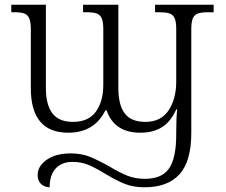

<svg xmlns="http://www.w3.org/2000/svg" viewBox="-20 -556 960 816"><path d="M140 188Q140 150 178.5 123Q217 96 281 96Q326 96 361 110Q396 124 444 151Q489 178 522 191Q555 204 596 204Q668 204 698.5 160Q729 116 729 15V2Q729 -54 733 -91H729Q706 -39 668.5 -15.5Q631 8 576 8Q466 8 433 -87H428Q381 8 270 8Q111 8 111 -181V-431Q111 -463 104 -478.5Q97 -494 82.5 -499Q68 -504 40 -504H28V-536H175V-182Q175 -111 202.5 -74.5Q230 -38 290 -38Q356 -38 387.5 -81.5Q419 -125 419 -196V-431Q419 -464 412 -479Q405 -494 390 -499Q375 -504 346 -504H333V-536H483V-182Q483 -110 510 -74Q537 -38 598 -38Q664 -38 696.5 -87Q729 -136 729 -210V-434Q729 -465 721.5 -480Q714 -495 698.5 -499.5Q683 -504 654 -504H639V-536H888V-504H866Q837 -504 822 -499Q807 -494 800 -479Q793 -464 793 -431V9Q793 129 743 184.5Q693 240 594 240Q547 240 510.5 225.5Q474 211 428 183Q385 157 355 144.5Q325 132 288 132Q243 132 217 159.5Q191 187 191 240Q167 239 153.5 225Q140 211 140 188Z"/></svg>

Font: Noto Serif Light
Style: Regular
Weight: 300
Designer: Monotype Design Team
Foundry: Monotype Imaging Inc.
Version: Version 1.001